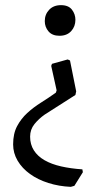

<svg xmlns="http://www.w3.org/2000/svg" viewBox="-20 -482 400 746"><path d="M276 -127 273 -113 154 -37Q131 -21 114 0Q97 21 97 49Q97 79 111.5 102Q126 125 153 140.5Q180 156 217.5 164.5Q255 173 300 176L302 187L269 240L255 244Q209 242 168 229Q127 216 96.5 194Q66 172 48.5 142.5Q31 113 31 79Q31 37 46.5 8Q62 -21 86 -43Q110 -65 139.5 -83.5Q169 -102 197 -122L200 -131L179 -226L182 -234L243 -251L252 -247ZM217 -462Q246 -462 259.5 -444.5Q273 -427 273 -405Q273 -379 256.5 -361Q240 -343 211 -343Q183 -343 168.5 -360Q154 -377 154 -400Q154 -426 171 -444Q188 -462 217 -462Z"/></svg>

Font: Alegreya
Style: Regular
Weight: 400
Designer: Juan Pablo del Peral
Foundry: Juan Pablo del Peral
Version: Version 1.003